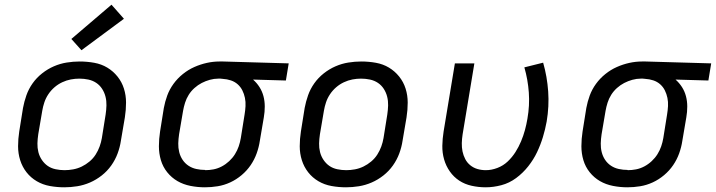

<svg xmlns="http://www.w3.org/2000/svg" viewBox="-20 -790 3050 818"><path d="M254 8Q223 8 192.5 2.5Q162 -3 136.5 -18Q111 -33 93 -56Q75 -79 66 -107.5Q57 -136 57 -167Q57 -198 62 -230L78 -330Q83 -357 92.5 -384Q102 -411 119 -435Q136 -459 159.5 -477.5Q183 -496 209.5 -507.5Q236 -519 264 -523.5Q292 -528 319 -528Q351 -528 381.5 -522.5Q412 -517 437 -502Q462 -487 480.5 -464Q499 -441 508 -412.5Q517 -384 517 -353Q517 -322 512 -290L495 -190Q491 -163 481 -136Q471 -109 454 -85Q437 -61 413.5 -42.5Q390 -24 363.5 -12.5Q337 -1 309 3.5Q281 8 254 8ZM255 -65Q273 -65 292 -68.5Q311 -72 328.5 -80.5Q346 -89 361.5 -102Q377 -115 387.5 -131.5Q398 -148 404.5 -166Q411 -184 414 -202L430 -302Q433 -322 433.5 -341Q434 -360 429.5 -378Q425 -396 415 -411.5Q405 -427 390 -437Q375 -447 356.5 -451Q338 -455 318 -455Q300 -455 281.5 -451.5Q263 -448 245 -439.5Q227 -431 212 -418Q197 -405 186 -388.5Q175 -372 169 -354Q163 -336 160 -318L143 -218Q140 -198 139.5 -179Q139 -160 143.5 -142Q148 -124 158.5 -108.5Q169 -93 183.5 -83Q198 -73 217 -69Q236 -65 255 -65ZM327 -576 284 -624 455 -770 508 -710Z M853 8Q822 8 791.5 2Q761 -4 736 -18.5Q711 -33 692.5 -56Q674 -79 665.5 -107.5Q657 -136 657 -167Q657 -198 662 -230L678 -330Q683 -357 692.5 -383Q702 -409 719 -432.5Q736 -456 759 -474.5Q782 -493 808 -504.5Q834 -516 861 -522Q888 -528 915 -528Q919 -528 923 -528Q927 -528 931 -528L1210 -520L1198 -447L1058 -451Q1074 -437 1085.5 -419Q1097 -401 1102.5 -380Q1108 -359 1108 -336Q1108 -313 1104 -290L1087 -190Q1083 -163 1073.5 -136.5Q1064 -110 1048 -86.5Q1032 -63 1009.5 -44Q987 -25 961 -13Q935 -1 907.5 3.5Q880 8 853 8ZM854 -65Q872 -65 890 -68.5Q908 -72 925 -81Q942 -90 956.5 -103.5Q971 -117 981 -133Q991 -149 997 -166.5Q1003 -184 1006 -202L1022 -302Q1025 -320 1026 -338Q1027 -356 1023.5 -373Q1020 -390 1012.5 -405Q1005 -420 992.5 -431Q980 -442 963.5 -447.5Q947 -453 929 -454L919 -455Q917 -455 914.5 -455Q912 -455 910 -455Q892 -455 874 -450Q856 -445 839.5 -436.5Q823 -428 808.5 -415Q794 -402 784 -386Q774 -370 768.5 -352.5Q763 -335 760 -318L743 -218Q740 -198 739.5 -179Q739 -160 743.5 -142Q748 -124 758 -109Q768 -94 783 -84Q798 -74 816.5 -70Q835 -66 854 -66Q854 -66 854 -65.5Q854 -65 854 -65Z M1454 8Q1423 8 1392.5 2.5Q1362 -3 1336.5 -18Q1311 -33 1293 -56Q1275 -79 1266 -107.5Q1257 -136 1257 -167Q1257 -198 1262 -230L1278 -330Q1283 -357 1292.5 -384Q1302 -411 1319 -435Q1336 -459 1359.5 -477.5Q1383 -496 1409.5 -507.5Q1436 -519 1464 -523.5Q1492 -528 1519 -528Q1551 -528 1581.5 -522.5Q1612 -517 1637 -502Q1662 -487 1680.5 -464Q1699 -441 1708 -412.5Q1717 -384 1717 -353Q1717 -322 1712 -290L1695 -190Q1691 -163 1681 -136Q1671 -109 1654 -85Q1637 -61 1613.5 -42.5Q1590 -24 1563.5 -12.5Q1537 -1 1509 3.5Q1481 8 1454 8ZM1455 -65Q1473 -65 1492 -68.5Q1511 -72 1528.5 -80.5Q1546 -89 1561.5 -102Q1577 -115 1587.5 -131.5Q1598 -148 1604.5 -166Q1611 -184 1614 -202L1630 -302Q1633 -322 1633.5 -341Q1634 -360 1629.5 -378Q1625 -396 1615 -411.5Q1605 -427 1590 -437Q1575 -447 1556.5 -451Q1538 -455 1518 -455Q1500 -455 1481.5 -451.5Q1463 -448 1445 -439.5Q1427 -431 1412 -418Q1397 -405 1386 -388.5Q1375 -372 1369 -354Q1363 -336 1360 -318L1343 -218Q1340 -198 1339.5 -179Q1339 -160 1343.5 -142Q1348 -124 1358.5 -108.5Q1369 -93 1383.5 -83Q1398 -73 1417 -69Q1436 -65 1455 -65Z M2049 8Q2019 8 1989.5 1.5Q1960 -5 1936.5 -20.5Q1913 -36 1896.5 -59.5Q1880 -83 1872 -111Q1864 -139 1864.5 -169Q1865 -199 1870 -230L1918 -520H2001L1951 -218Q1948 -199 1947.5 -180.5Q1947 -162 1950.5 -145Q1954 -128 1962 -112.5Q1970 -97 1983.5 -86Q1997 -75 2014 -70Q2031 -65 2050 -65Q2074 -65 2099 -74.5Q2124 -84 2143 -102Q2162 -120 2176 -142Q2190 -164 2200 -188Q2210 -212 2216.5 -236Q2223 -260 2227 -284Q2237 -341 2233 -396Q2229 -451 2214 -503L2294 -523Q2311 -464 2315.5 -400.5Q2320 -337 2309 -272Q2303 -239 2293 -206Q2283 -173 2268 -141.5Q2253 -110 2230.5 -81.5Q2208 -53 2179 -31.5Q2150 -10 2116 -1Q2082 8 2049 8Z M2653 8Q2622 8 2591.5 2Q2561 -4 2536 -18.5Q2511 -33 2492.5 -56Q2474 -79 2465.5 -107.5Q2457 -136 2457 -167Q2457 -198 2462 -230L2478 -330Q2483 -357 2492.5 -383Q2502 -409 2519 -432.5Q2536 -456 2559 -474.5Q2582 -493 2608 -504.5Q2634 -516 2661 -522Q2688 -528 2715 -528Q2719 -528 2723 -528Q2727 -528 2731 -528L3010 -520L2998 -447L2858 -451Q2874 -437 2885.5 -419Q2897 -401 2902.5 -380Q2908 -359 2908 -336Q2908 -313 2904 -290L2887 -190Q2883 -163 2873.5 -136.5Q2864 -110 2848 -86.5Q2832 -63 2809.5 -44Q2787 -25 2761 -13Q2735 -1 2707.5 3.5Q2680 8 2653 8ZM2654 -65Q2672 -65 2690 -68.5Q2708 -72 2725 -81Q2742 -90 2756.5 -103.5Q2771 -117 2781 -133Q2791 -149 2797 -166.5Q2803 -184 2806 -202L2822 -302Q2825 -320 2826 -338Q2827 -356 2823.5 -373Q2820 -390 2812.5 -405Q2805 -420 2792.5 -431Q2780 -442 2763.5 -447.5Q2747 -453 2729 -454L2719 -455Q2717 -455 2714.5 -455Q2712 -455 2710 -455Q2692 -455 2674 -450Q2656 -445 2639.5 -436.5Q2623 -428 2608.5 -415Q2594 -402 2584 -386Q2574 -370 2568.5 -352.5Q2563 -335 2560 -318L2543 -218Q2540 -198 2539.5 -179Q2539 -160 2543.5 -142Q2548 -124 2558 -109Q2568 -94 2583 -84Q2598 -74 2616.5 -70Q2635 -66 2654 -66Q2654 -66 2654 -65.5Q2654 -65 2654 -65Z"/></svg>

Font: Iosevka SS04 Extended
Style: Italic
Weight: 400
Width: 7
Italic angle: -9°
Monospace: yes
Designer: Belleve Invis
Foundry: Belleve Invis
Version: Version 19.0.0; ttfautohint (v1.8.4)